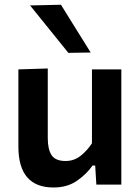

<svg xmlns="http://www.w3.org/2000/svg" viewBox="-20 -798 606 830"><path d="M211.5 12.5Q59.5 12.5 59.5 -164.5V-498L186.5 -502V-201Q186.5 -152 203.2 -127Q220 -102 263.5 -102Q300 -102 328.2 -124.2Q356.5 -146.5 377.5 -178.5V-498H504.5V0H396.5L391.5 -82.5H380Q355.5 -46.5 313.5 -17Q271.5 12.5 211.5 12.5ZM275.5 -569.5Q235.5 -619.5 194 -670.5Q152.5 -721.5 110 -774.5L243.5 -777.5Q275.5 -726 307.5 -674.5Q339.5 -623 372 -571Z"/></svg>

Font: Heraclito SemiBold
Style: Regular
Weight: 600
Designer: Kostas Bartsokas (font) & Cristiano Sobral (main changes)
Foundry: Kostas Bartsokas (font) & Cristiano Sobral (main changes)
Version: Version 1.00;July 8, 2020;FontCreator 13.0.0.2655 64-bit